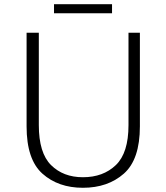

<svg xmlns="http://www.w3.org/2000/svg" viewBox="-20 -877 789 910"><path d="M106 -278V-722H164V-284Q164 -152 222 -94.5Q280 -37 373 -37Q469 -37 529 -94.5Q589 -152 589 -284V-722H643V-278Q643 -121 567 -54Q491 13 373 13Q256 13 181 -54Q106 -121 106 -278ZM236 -857H511V-814H236Z"/></svg>

Font: Nebula Sans Light
Style: Regular
Weight: 300
Designer: Paul D. Hunt for Adobe (as Source Sans)
Foundry: Nebula Entertainment & Broadcasting LLC
Version: Version 1.010